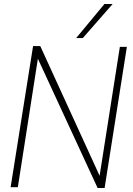

<svg xmlns="http://www.w3.org/2000/svg" viewBox="-20 -934 662 958"><path d="M33 0 145 -704H181L477 -57L578 -700H613L502 4H467L169 -641L69 0ZM360 -744 501 -914H542L393 -744Z"/></svg>

Font: Georama ExtraCondensed Thin ExtraLight
Style: Italic
Weight: 250
Italic angle: -9°
Version: Version 1.001